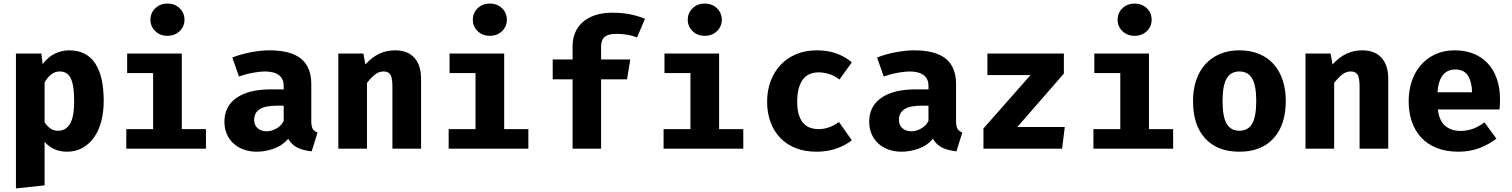

<svg xmlns="http://www.w3.org/2000/svg" viewBox="-20 -830 8440 1072"><path d="M355 17Q277 17 229 -38V205L69 222V-531H211L218 -472Q250 -514 288.5 -531.5Q327 -549 365 -549Q417 -549 453.5 -529.5Q490 -510 513.5 -473Q537 -436 548 -384Q559 -332 559 -267Q559 -205 545.5 -153Q532 -101 505.5 -63.5Q479 -26 441 -4.5Q403 17 355 17ZM305 -100Q347 -100 370.5 -138Q394 -176 394 -265Q394 -314 388.5 -346.5Q383 -379 372.5 -397.5Q362 -416 347 -423.5Q332 -431 313 -431Q287 -431 266.5 -415Q246 -399 229 -370V-147Q246 -123 263 -111.5Q280 -100 305 -100Z M1130 0H685V-109H835V-422H690V-531H995V-109H1130ZM915 -630Q874 -630 847 -656Q820 -682 820 -720Q820 -758 847 -784Q874 -810 915 -810Q956 -810 983 -784Q1010 -758 1010 -720Q1010 -682 983 -656Q956 -630 915 -630Z M1718 -154Q1718 -124 1726 -110.5Q1734 -97 1753 -90L1720 15Q1672 10 1640 -6Q1608 -22 1589 -55Q1558 -18 1510 -0.5Q1462 17 1414 17Q1373 17 1339.5 4.5Q1306 -8 1282.5 -30Q1259 -52 1246 -82.5Q1233 -113 1233 -150Q1233 -237 1301 -284Q1369 -331 1493 -331H1564V-350Q1564 -391 1536.5 -411Q1509 -431 1458 -431Q1434 -431 1394 -424Q1354 -417 1314 -403L1277 -509Q1329 -529 1384.5 -539Q1440 -549 1482 -549Q1604 -549 1661 -502Q1718 -455 1718 -361ZM1469 -97Q1495 -97 1522.5 -112Q1550 -127 1564 -155V-240H1526Q1460 -240 1429.5 -220Q1399 -200 1399 -161Q1399 -131 1418.5 -114Q1438 -97 1469 -97Z M1869 0V-531H2009L2020 -470Q2090 -549 2185 -549Q2256 -549 2293.5 -507.5Q2331 -466 2331 -390V0H2171V-345Q2171 -393 2160.5 -412Q2150 -431 2121 -431Q2096 -431 2074 -414Q2052 -397 2029 -367V0Z M2930 0H2485V-109H2635V-422H2490V-531H2795V-109H2930ZM2715 -630Q2674 -630 2647 -656Q2620 -682 2620 -720Q2620 -758 2647 -784Q2674 -810 2715 -810Q2756 -810 2783 -784Q2810 -758 2810 -720Q2810 -682 2783 -656Q2756 -630 2715 -630Z M3398 -759Q3457 -759 3501.5 -749.5Q3546 -740 3581 -725L3537 -621Q3509 -632 3480.5 -636.5Q3452 -641 3423 -641Q3376 -641 3356 -624Q3336 -607 3336 -568V-498H3499L3481 -387H3336V0H3177V-387H3066V-498H3177V-574Q3177 -613 3191 -647Q3205 -681 3233 -706Q3261 -731 3302.5 -745Q3344 -759 3398 -759Z M4130 0H3685V-109H3835V-422H3690V-531H3995V-109H4130ZM3915 -630Q3874 -630 3847 -656Q3820 -682 3820 -720Q3820 -758 3847 -784Q3874 -810 3915 -810Q3956 -810 3983 -784Q4010 -758 4010 -720Q4010 -682 3983 -656Q3956 -630 3915 -630Z M4551 -109Q4578 -109 4607 -118.5Q4636 -128 4664 -149L4736 -47Q4698 -17 4648 0Q4598 17 4539 17Q4474 17 4423 -3Q4372 -23 4336.5 -60Q4301 -97 4282 -148.5Q4263 -200 4263 -262Q4263 -324 4282.5 -376.5Q4302 -429 4338 -467.5Q4374 -506 4425.5 -527.5Q4477 -549 4541 -549Q4602 -549 4650 -531.5Q4698 -514 4736 -482L4667 -386Q4640 -407 4609.5 -416.5Q4579 -426 4551 -426Q4524 -426 4502 -417Q4480 -408 4464.5 -388.5Q4449 -369 4440 -338Q4431 -307 4431 -262Q4431 -218 4440.5 -188.5Q4450 -159 4466 -141.5Q4482 -124 4504 -116.5Q4526 -109 4551 -109Z M5318 -154Q5318 -124 5326 -110.5Q5334 -97 5353 -90L5320 15Q5272 10 5240 -6Q5208 -22 5189 -55Q5158 -18 5110 -0.5Q5062 17 5014 17Q4973 17 4939.5 4.5Q4906 -8 4882.5 -30Q4859 -52 4846 -82.5Q4833 -113 4833 -150Q4833 -237 4901 -284Q4969 -331 5093 -331H5164V-350Q5164 -391 5136.5 -411Q5109 -431 5058 -431Q5034 -431 4994 -424Q4954 -417 4914 -403L4877 -509Q4929 -529 4984.5 -539Q5040 -549 5082 -549Q5204 -549 5261 -502Q5318 -455 5318 -361ZM5069 -97Q5095 -97 5122.5 -112Q5150 -127 5164 -155V-240H5126Q5060 -240 5029.5 -220Q4999 -200 4999 -161Q4999 -131 5018.5 -114Q5038 -97 5069 -97Z M5660 -121H5925L5910 0H5471V-113L5734 -411H5493V-531H5920V-419Z M6530 0H6085V-109H6235V-422H6090V-531H6395V-109H6530ZM6315 -630Q6274 -630 6247 -656Q6220 -682 6220 -720Q6220 -758 6247 -784Q6274 -810 6315 -810Q6356 -810 6383 -784Q6410 -758 6410 -720Q6410 -682 6383 -656Q6356 -630 6315 -630Z M6900 -549Q6961 -549 7009.5 -529Q7058 -509 7091 -472Q7124 -435 7141.5 -383Q7159 -331 7159 -267Q7159 -133 7091 -58Q7023 17 6900 17Q6777 17 6709 -57Q6641 -131 6641 -266Q6641 -329 6658.5 -381.5Q6676 -434 6709.5 -471Q6743 -508 6791 -528.5Q6839 -549 6900 -549ZM6900 -431Q6852 -431 6829 -392Q6806 -353 6806 -266Q6806 -178 6829 -139Q6852 -100 6900 -100Q6948 -100 6971 -139Q6994 -178 6994 -267Q6994 -353 6971 -392Q6948 -431 6900 -431Z M7269 0V-531H7409L7420 -470Q7490 -549 7585 -549Q7656 -549 7693.5 -507.5Q7731 -466 7731 -390V0H7571V-345Q7571 -393 7560.5 -412Q7550 -431 7521 -431Q7496 -431 7474 -414Q7452 -397 7429 -367V0Z M8008 -219Q8016 -154 8050 -126.5Q8084 -99 8135 -99Q8169 -99 8201.5 -110Q8234 -121 8268 -147L8335 -56Q8296 -25 8242 -4Q8188 17 8123 17Q8054 17 8001.5 -4Q7949 -25 7914.5 -62.5Q7880 -100 7862.5 -151.5Q7845 -203 7845 -265Q7845 -324 7862 -375.5Q7879 -427 7912 -465.5Q7945 -504 7993 -526.5Q8041 -549 8103 -549Q8160 -549 8206.5 -530.5Q8253 -512 8286 -477Q8319 -442 8337 -391Q8355 -340 8355 -276Q8355 -262 8354.5 -246.5Q8354 -231 8352 -219ZM8104 -442Q8062 -442 8036.5 -411.5Q8011 -381 8006 -315H8199Q8198 -372 8176.5 -407Q8155 -442 8104 -442Z"/></svg>

Font: Qzxlaeiskcpccdgjqmyffctclhy
Style: Regular
Weight: 700
Monospace: yes
Designer: Carrois Corporate & Edenspiekermann
Foundry: Carrois Corporate GbR & Edenspiekermann AG
Version: Version 2.001